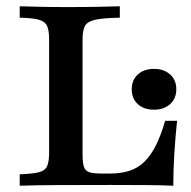

<svg xmlns="http://www.w3.org/2000/svg" viewBox="-20 -591 609 611"><path d="M42.7 0V-36.3Q84.7 -37.9 104.4 -43.1Q124.2 -48.4 130.2 -62.9Q136.3 -77.4 136.3 -105.6V-465.3Q136.3 -494.4 129.8 -508.5Q123.4 -522.6 103.6 -528.2Q83.9 -533.9 42.7 -534.7V-571Q70.2 -570.2 107.7 -569.4Q145.2 -568.5 191.1 -568.5Q249.2 -568.5 292.3 -569.4Q335.5 -570.2 361.3 -571V-534.7Q308.9 -533.9 283.5 -528.2Q258.1 -522.6 250.4 -508.5Q242.7 -494.4 242.7 -465.3V-100Q242.7 -74.2 246.8 -60.9Q250.8 -47.6 264.1 -43.1Q277.4 -38.7 304.8 -38.7H329.8Q365.3 -38.7 392.3 -47.6Q419.4 -56.5 439.5 -76.2Q459.7 -96 475.8 -127.8Q491.9 -159.7 505.6 -206.5H543.5Q537.9 -153.2 534.7 -102Q531.5 -50.8 531.5 0Q496.8 -1.6 448 -2Q399.2 -2.4 330.6 -2.4Q235.5 -2.4 162.5 -2Q89.5 -1.6 42.7 0ZM470.2 -241.9Q437.9 -241.9 418.5 -259.7Q399.2 -277.4 399.2 -307.3Q399.2 -336.3 418.5 -354Q437.9 -371.8 470.2 -371.8Q501.6 -371.8 521.4 -354Q541.1 -336.3 541.1 -307.3Q541.1 -277.4 521.4 -259.7Q501.6 -241.9 470.2 -241.9Z"/></svg>

Font: Playfair 9pt SemiBold
Style: Regular
Weight: 600
Designer: Claus Eggers Sørensen
Foundry: Claus Eggers Sørensen
Version: Version 2.001;gftools[0.9.30]